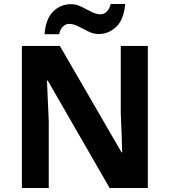

<svg xmlns="http://www.w3.org/2000/svg" viewBox="-20 -945 853 965"><path d="M723 0H531L220 -540H216Q218 -489 220.5 -438Q223 -387 225 -336V0H90V-714H281L591 -179H594Q593 -229 591 -278Q589 -327 587 -376V-714H723ZM204 -773Q210 -851 247.5 -887.5Q285 -924 337 -924Q364 -924 389.5 -911Q415 -898 439.5 -885.5Q464 -873 487 -873Q502 -873 516 -886Q530 -899 536 -925H609Q603 -848 565 -811Q527 -774 476 -774Q450 -774 424.5 -786.5Q399 -799 374.5 -812Q350 -825 326 -825Q311 -825 297 -812Q283 -799 277 -773Z"/></svg>

Font: Noto IKEA Latin
Style: Bold
Weight: 700
Designer: Monotype Design Team
Foundry: Monotype Imaging Inc.
Version: Version 1.0